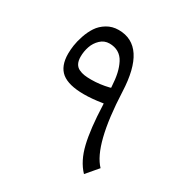

<svg xmlns="http://www.w3.org/2000/svg" viewBox="-153 -752 813 861"><g transform="rotate(30 253.5 -322.0)"><path d="M218.3 -386.2Q263.7 -386.2 309.1 -397.5L314.9 -399.4L314.5 -405.3Q312.5 -442.9 306.2 -471.2Q299.8 -499.5 288.1 -522Q276.4 -544.4 256.6 -556.2Q236.8 -567.9 210 -567.9Q183.1 -567.9 163.6 -549.3Q144 -530.8 135.3 -505.1Q126.5 -479.5 126.5 -451.7Q126.5 -431.2 133.5 -417.5Q140.6 -403.8 154.3 -397.2Q168 -390.6 182.6 -388.4Q197.3 -386.2 218.3 -386.2ZM215.3 -641.1Q358.4 -641.1 367.7 -409.7Q378.9 -141.6 454.1 -63.5L402.8 -3.4Q361.3 -46.9 343.8 -120.1Q326.2 -193.4 321.8 -314L321.3 -321.8L313.5 -320.8Q264.6 -313 223.1 -313Q143.6 -313 107.4 -342.3Q71.3 -371.6 71.3 -436Q71.3 -455.6 74.7 -479.2Q78.1 -502.9 88.1 -532.5Q98.1 -562 113.5 -585.4Q128.9 -608.9 155.5 -625Q182.1 -641.1 215.3 -641.1Z"/></g></svg>

Font: Sahel Light FD
Style: Light-FD
Weight: 300
Foundry: Saber Rastikerdar (saber.rastikerdar@gmail.com)
Version: Version 3.3.0